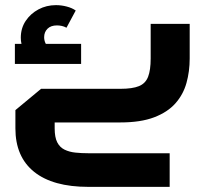

<svg xmlns="http://www.w3.org/2000/svg" viewBox="-20 -477 809 748"><path d="M324 251Q186 251 113 192.5Q40 134 40 23V-48L140 -131H449Q496 -131 521.5 -141.5Q547 -152 557 -178Q567 -204 567 -249V-384H719V-249Q719 -199 706.5 -154Q694 -109 663.5 -74.5Q633 -40 580.5 -20Q528 0 449 0H126L193 -66V23Q193 58 203 77.5Q213 97 231.5 106Q250 115 273.5 117.5Q297 120 324 120H641V251ZM102 -238Q82 -262 71.5 -284Q61 -306 61 -330Q61 -367 80 -395.5Q99 -424 130 -440.5Q161 -457 198 -457Q219 -457 240 -451.5Q261 -446 275 -436L239 -369Q230 -374 220.5 -376Q211 -378 202 -378Q178 -378 165 -365Q152 -352 152 -332Q152 -320 157 -309Q162 -298 172 -287ZM38 -228V-306H296V-228Z"/></svg>

Font: Cairo Play ExtraBold
Style: Regular
Weight: 800
Version: Version 3.119